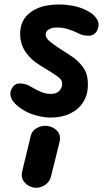

<svg xmlns="http://www.w3.org/2000/svg" viewBox="-20 -528 492 877"><path d="M211 9Q182 9 145.8 -0.5Q109.5 -10 81 -29Q44 -52.5 32.5 -77.8Q21 -103 35.5 -126Q48 -148.5 75 -146.8Q102 -145 123.5 -130.5Q134 -124 159.8 -111.5Q185.5 -99 212 -99Q238 -99 251 -113.2Q264 -127.5 264 -143Q264 -154.5 259.8 -161.8Q255.5 -169 246 -176.5Q231.5 -187 209.8 -200.8Q188 -214.5 163 -229.5Q120.5 -255 96.2 -291.5Q72 -328 72 -373.5Q72 -436.5 119.5 -472Q167 -507.5 250 -507.5Q279 -507.5 311.5 -501.8Q344 -496 373.5 -481.5Q409.5 -464 423.5 -439.5Q437.5 -415 422.5 -386.5Q410.5 -365.5 385 -364.8Q359.5 -364 334 -377.5Q318 -386 293 -394.2Q268 -402.5 240.5 -402.5Q216.5 -402.5 202.5 -393.5Q188.5 -384.5 188.5 -370.5Q188.5 -355.5 204.5 -341.2Q220.5 -327 250.5 -307.5Q274 -292 298.2 -276.8Q322.5 -261.5 336.5 -247Q356 -228.5 368.8 -205.5Q381.5 -182.5 381.5 -139.5Q381.5 -96 360.5 -62.2Q339.5 -28.5 301.2 -9.8Q263 9 211 9ZM135.5 329Q109.5 325 92 305Q74.5 285 81.5 254L118.5 101Q123.5 71 146.5 57.8Q169.5 44.5 194.5 47Q222 50 240.8 69.5Q259.5 89 252 120.5L214 274Q207 304 183.2 318.5Q159.5 333 135.5 329Z"/></svg>

Font: Edu AU VIC WA NT Pre SemiBold
Style: Regular
Weight: 600
Designer: Tina and Corey Anderson, Eben Sorkin, Mirko Velimirovic
Foundry: Google for Education
Version: Version 1.001